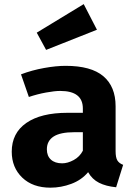

<svg xmlns="http://www.w3.org/2000/svg" viewBox="-20 -876 655 914"><path d="M530.3 -156.9Q530.3 -126.2 538.7 -112.3Q547.2 -98.5 566.2 -91.3L532.8 15.4Q484.6 10.8 451.5 -5.9Q418.5 -22.6 399.5 -56.4Q368.2 -19 319.5 -0.8Q270.8 17.4 220 17.4Q135.9 17.4 85.9 -30.5Q35.9 -78.5 35.9 -153.8Q35.9 -242.6 105.4 -290.8Q174.9 -339 301 -339H374.4V-359.5Q374.4 -443.1 266.7 -443.1Q240.5 -443.1 199.5 -435.6Q158.5 -428.2 117.4 -414.4L80 -522.1Q132.8 -542.1 190 -552.3Q247.2 -562.6 292.3 -562.6Q413.8 -562.6 472.1 -513.1Q530.3 -463.6 530.3 -370.3ZM275.9 -98.5Q302.1 -98.5 330.8 -114.1Q359.5 -129.7 374.4 -158.5V-246.7H334.4Q266.7 -246.7 234.9 -225.9Q203.1 -205.1 203.1 -165.1Q203.1 -133.8 222.3 -116.2Q241.5 -98.5 275.9 -98.5ZM378.5 -856.4 441.5 -734.4 199.5 -638.5 154.9 -720.5Z"/></svg>

Font: FiraCode Nerd Font Mono
Style: Bold
Weight: 700
Monospace: yes
Designer: Carrois Corporate, Edenspiekermann AG, Nikita Prokopov
Foundry: Carrois Corporate, Edenspiekermann AG, Nikita Prokopov
Version: Version 6.002;Nerd Fonts 3.3.0